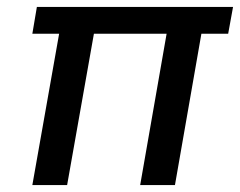

<svg xmlns="http://www.w3.org/2000/svg" viewBox="-20 -532 690 552"><path d="M73 0 150 -435H73L86 -512H650L636 -435H559L483 0H383L459 -435H250L173 0Z"/></svg>

Font: DM Sans 12pt Medium
Style: Italic
Weight: 500
Italic angle: -10°
Version: Version 4.004;gftools[0.9.30]